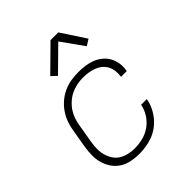

<svg xmlns="http://www.w3.org/2000/svg" viewBox="-209 -881 1018 1018"><g transform="rotate(-45 300.0 -372.0)"><path d="M245 8Q215 8 186 2Q157 -4 133.5 -19Q110 -34 94 -57Q78 -80 70 -108Q62 -136 62.5 -165.5Q63 -195 68 -226L85 -326Q89 -353 98.5 -380Q108 -407 124.5 -431.5Q141 -456 164 -475.5Q187 -495 213.5 -507Q240 -519 268 -523.5Q296 -528 323 -528Q349 -528 374.5 -524.5Q400 -521 422.5 -512Q445 -503 464 -487.5Q483 -472 494.5 -451Q506 -430 510 -405Q514 -380 509 -354V-350H466V-353Q469 -373 466.5 -393Q464 -413 455 -429.5Q446 -446 431.5 -458Q417 -470 398.5 -477Q380 -484 360.5 -487Q341 -490 320 -490Q298 -490 274.5 -485.5Q251 -481 229.5 -470.5Q208 -460 189.5 -443.5Q171 -427 158 -407Q145 -387 137.5 -364.5Q130 -342 127 -319L110 -219Q106 -195 105.5 -171Q105 -147 111 -125Q117 -103 129 -84Q141 -65 160 -53Q179 -41 202 -35.5Q225 -30 249 -30Q279 -30 310 -37.5Q341 -45 368 -64Q395 -83 413 -111.5Q431 -140 436 -170H479Q475 -145 463.5 -120Q452 -95 435 -73.5Q418 -52 395.5 -35.5Q373 -19 348 -9.5Q323 0 296.5 4Q270 8 245 8ZM233 -590 203 -618 339 -752H397L487 -615L452 -593L363 -718Z"/></g></svg>

Font: Iosevka Aile XLt Obl
Style: Regular
Weight: 200
Italic angle: -9°
Designer: Belleve Invis
Foundry: Belleve Invis
Version: Version 31.1.0; ttfautohint (v1.8.4)